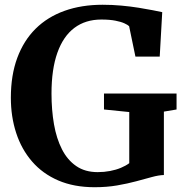

<svg xmlns="http://www.w3.org/2000/svg" viewBox="-20 -772 769 803"><path d="M375.6 11Q289.4 11 223.7 -17.3Q158.1 -45.6 114.1 -96.6Q70 -147.5 47.7 -215.8Q25.4 -284 25.4 -363.3Q25.4 -457.3 52.2 -529.8Q79 -602.3 128.9 -651.8Q178.9 -701.3 249.9 -726.7Q320.8 -752.1 409.2 -752.1Q448.8 -752.1 487.3 -748.6Q525.9 -745.1 559.9 -739.6Q594 -734.1 619.6 -729.1Q645.3 -724.1 658.5 -721.1L648 -535.2H546.4L520 -662.5Q514.7 -667.8 500.6 -674.3Q486.4 -680.9 462.4 -685.6Q438.5 -690.3 403.8 -690.3Q337.6 -690.3 291.1 -655.4Q244.5 -620.4 220 -551.5Q195.4 -482.5 195.4 -380.7Q195.4 -311.8 205.8 -252.2Q216.2 -192.6 239.1 -147.7Q261.9 -102.8 298.8 -77.5Q335.6 -52.1 388.5 -52.1Q415.7 -52.1 440.5 -56.9Q465.2 -61.6 485.8 -70.2Q506.3 -78.8 520.6 -89.5V-303.4L414.9 -314.1V-380.9H718.4V-314.1L665.4 -305.2V-40Q643.9 -39.5 614.9 -31.5Q585.9 -23.5 549.6 -13.8Q513.3 -4 469.9 3.5Q426.5 11 375.6 11Z"/></svg>

Font: Merriweather 7pt Light
Style: Regular
Weight: 300
Designer: Eben Sorkin
Foundry: Eben Sorkin
Version: Version 2.200;gftools[0.9.31]